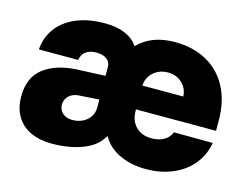

<svg xmlns="http://www.w3.org/2000/svg" viewBox="-80 -666 1043 806"><g transform="rotate(15 441.0 -263.5)"><path d="M418.5 -81.1H416Q392.6 -37.1 334.2 -14.2Q275.9 8.8 197.3 8.8Q146 8.8 106.9 -9.3Q67.9 -27.3 46.1 -63Q24.4 -98.6 24.4 -150.4Q24.4 -233.4 77.9 -273.9Q131.3 -314.5 219.7 -319.3Q237.3 -320.3 315.4 -323.2L343.8 -324.7V-363.3Q343.8 -384.8 327.1 -397Q310.5 -409.2 283.2 -409.2Q254.4 -409.2 236.8 -396.5Q219.2 -383.8 215.8 -359.4H44.9Q48.3 -409.2 76.4 -449.5Q104.5 -489.7 157.7 -513.4Q210.9 -537.1 286.1 -537.1Q336.4 -537.1 372.8 -521.7Q409.2 -506.3 429.2 -476.6Q460.9 -508.3 500.5 -522.7Q540 -537.1 589.8 -537.1Q668.5 -537.1 727.5 -504.6Q786.6 -472.2 819.1 -410.9Q851.6 -349.6 851.6 -265.6V-221.7H503.9V-214.8Q503.9 -173.3 529.1 -147.2Q554.2 -121.1 597.7 -121.1Q628.9 -121.1 651.4 -133.8Q673.8 -146.5 682.6 -169.9L851.6 -168.9Q842.3 -114.7 809.1 -74.5Q775.9 -34.2 723.9 -12.2Q671.9 9.8 608.4 9.8Q544.9 9.8 494.6 -13.2Q444.3 -36.1 418.5 -81.1ZM256.8 -109.4Q280.3 -109.4 300.5 -118.9Q320.8 -128.4 333 -146.5Q345.2 -164.6 344.7 -188.5V-221.7Q274.4 -217.8 252.9 -215.8Q228 -212.9 213.1 -197.8Q198.2 -182.6 198.2 -161.1Q198.2 -137.7 214.6 -123.5Q231 -109.4 256.8 -109.4ZM681.6 -325.2Q680.7 -348.6 668.9 -367.2Q657.2 -385.7 637.7 -396Q618.2 -406.2 593.8 -406.2Q569.3 -406.2 549.3 -395.8Q529.3 -385.3 517.1 -366.9Q504.9 -348.6 503.9 -325.2Z"/></g></svg>

Font: Pretendard GOV Black
Style: Regular
Weight: 900
Designer: Base glyphs from Inter by Rasmus Andersson; Hangeul glyphs from Noto Sans CJK(Source Han Sans) by Jang Soo-young and Kan
Foundry: Kil Hyung-jin
Version: Version 1.309